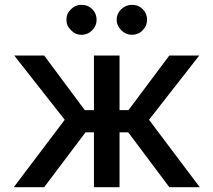

<svg xmlns="http://www.w3.org/2000/svg" viewBox="-20 -775 884 795"><path d="M39 -545H163L331 -319H369V-545H475V-319H512L681 -545H805L597 -279L807 0H681L511 -227H475V0H369V-227H334L163 0H37L248 -279ZM274 -650Q255 -668 255 -693Q255 -719 274 -737Q292 -755 317 -755Q344 -755 362 -737Q380 -719 380 -693Q380 -668 362 -650Q344 -631 317 -631Q292 -631 274 -650ZM482 -650Q463 -669 463 -693Q463 -718 482 -737Q502 -755 526 -755Q553 -755 571 -737Q589 -719 589 -693Q589 -668 571 -650Q553 -631 526 -631Q501 -631 482 -650Z"/></svg>

Font: Sinter Medium
Style: Regular
Weight: 500
Foundry: Adobe & rsms
Version: Version 1.000